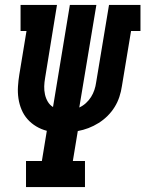

<svg xmlns="http://www.w3.org/2000/svg" viewBox="-20 -755 587 775"><path d="M85 0V-105H149L169 -227Q146 -233 126 -245Q106 -257 91 -274Q76 -291 67 -312.5Q58 -334 54.5 -357.5Q51 -381 52.5 -405.5Q54 -430 58 -454L87 -630H63V-735H210L162 -440Q159 -423 158.5 -406.5Q158 -390 161.5 -374Q165 -358 173 -344.5Q181 -331 194 -323L262 -735H369L300 -321Q315 -328 327 -339Q339 -350 347.5 -363.5Q356 -377 361 -392Q366 -407 368 -422L420 -735H547V-630H509L472 -407Q469 -386 462 -364.5Q455 -343 443 -323.5Q431 -304 414.5 -287.5Q398 -271 378 -258.5Q358 -246 337 -238Q316 -230 294 -226L274 -105H323V0Z"/></svg>

Font: Iosevka Curly Slab XBdObl
Style: Regular
Weight: 800
Italic angle: -9°
Monospace: yes
Designer: Belleve Invis
Foundry: Belleve Invis
Version: Version 11.1.0; ttfautohint (v1.8.3)